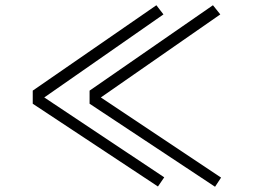

<svg xmlns="http://www.w3.org/2000/svg" viewBox="-20 -674 1002 733"><path d="M105 -278V-328L577 -654L604 -619L149 -302L607 3L583 38ZM322 -278V-328L793 -654L821 -619L365 -302L824 4L801 39Z"/></svg>

Font: Gmarket Sans TTF Light
Style: Regular
Weight: 300
Designer: Creative Director : Sungho Lee; Art Director : Kiwoong Choi; Project Manager : Sori Yang, Jongwook Yoon; Font Designer :
Foundry: Sandoll Inc.
Version: Version 1.000;hotconv 1.0.109;makeotfexe 2.5.65596